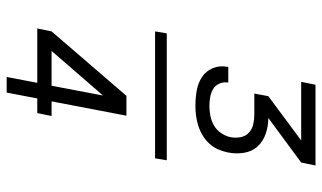

<svg xmlns="http://www.w3.org/2000/svg" viewBox="-220 -620 989 590"><g transform="rotate(90 275.0 -325.5)"><path d="M467 -307H77L83 -343H473ZM306 -431Q282 -431 259 -435Q236 -439 217.5 -451Q199 -463 190 -484.5Q181 -506 186 -530V-532H234V-531Q232 -517 237.5 -504.5Q243 -492 254 -485.5Q265 -479 278.5 -476.5Q292 -474 306 -474Q321 -474 336.5 -477Q352 -480 366 -488Q380 -496 389.5 -510Q399 -524 402 -539Q405 -555 402 -570Q399 -585 388.5 -595Q378 -605 363 -608.5Q348 -612 332 -612H268L276 -655L412 -756H232L241 -800H489L480 -756L343 -655Q368 -655 391.5 -647Q415 -639 430.5 -622Q446 -605 450 -580.5Q454 -556 449 -531Q446 -516 439.5 -501Q433 -486 422 -474Q411 -462 397 -453.5Q383 -445 367.5 -440Q352 -435 336.5 -433Q321 -431 306 -431ZM265 149H217L235 55H68L77 11L275 -219H336L292 11H337L328 55H283ZM244 11 274 -147 137 11Z"/></g></svg>

Font: Lode Dark Term
Style: Italic
Weight: 400
Italic angle: -11°
Monospace: yes
Designer: Belleve Invis
Foundry: Belleve Invis
Version: Version 29.2.0